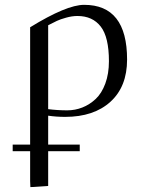

<svg xmlns="http://www.w3.org/2000/svg" viewBox="-20 -476 589 790"><path d="M32.2 119.1H104V-363.8Q253.9 -456.1 326.2 -456.1Q502.9 -456.1 502.9 -231Q502.9 -119.6 434.6 -57.4Q366.2 4.9 248 4.9Q211.9 4.9 178.2 0V119.1H308.1V146H178.2V289.1L105 293.9L104 269V146H32.2ZM178.2 -26.9Q216.8 -22 256.8 -22Q289.1 -22 318.8 -33.7Q348.6 -45.4 373.5 -68.6Q398.4 -91.8 413.3 -132.1Q428.2 -172.4 428.2 -224.1Q428.2 -323.2 394.5 -366.7Q360.8 -410.2 298.8 -410.2Q276.4 -410.2 252 -403.3Q227.5 -396.5 214.1 -390.1Q200.7 -383.8 178.2 -372.1Z"/></svg>

Font: Dehuti
Style: Book
Weight: 400
Version: Version 1.2